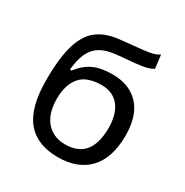

<svg xmlns="http://www.w3.org/2000/svg" viewBox="-171 -866 977 1016"><g transform="rotate(30 317.5 -358.0)"><path d="M155 -419Q192 -469 238.5 -490Q285 -511 353 -511Q458 -511 516.5 -448Q575 -385 575 -264Q575 -195 557.5 -142.5Q540 -90 507 -55.5Q474 -21 427 -3.5Q380 14 321 14Q193 14 128.5 -64Q64 -142 64 -309Q64 -399 74 -462Q84 -525 103.5 -567Q123 -609 150.5 -633.5Q178 -658 212 -671Q246 -684 286.5 -689Q327 -694 373 -698Q431 -703 466 -709Q501 -715 523 -730L533 -649Q510 -634 471.5 -627.5Q433 -621 364 -616Q316 -613 278.5 -605Q241 -597 213 -577Q185 -557 168 -519.5Q151 -482 145 -421ZM162 -250Q162 -212 171 -178.5Q180 -145 199.5 -119.5Q219 -94 249 -79Q279 -64 320 -64Q477 -64 477 -255Q477 -293 468.5 -325.5Q460 -358 442.5 -382Q425 -406 397.5 -419.5Q370 -433 333 -433Q243 -433 202.5 -385.5Q162 -338 162 -250Z"/></g></svg>

Font: PT Sans Caption
Style: Regular
Weight: 400
Designer: A.Korolkova, O.Umpeleva, V.Yefimov
Foundry: ParaType Ltd
Version: Version 2.004W OFL